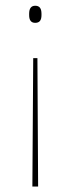

<svg xmlns="http://www.w3.org/2000/svg" viewBox="-20 -512 252 685"><path d="M113.5 -304.5 116 153.5H95.5L98.5 -304.5ZM105.5 -491.5Q117 -491.5 122.5 -484.5Q128 -477.5 128 -463V-458Q128 -444 122.5 -437.2Q117 -430.5 105.5 -430.5Q95 -430.5 89.5 -437.2Q84 -444 84 -458V-463Q84 -477.5 89.5 -484.5Q95 -491.5 105.5 -491.5Z"/></svg>

Font: Anek Gujarati Thin
Style: Regular
Weight: 250
Version: Version 1.003